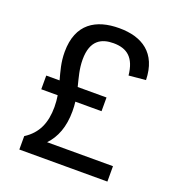

<svg xmlns="http://www.w3.org/2000/svg" viewBox="-134 -851 888 961"><g transform="rotate(20 310.0 -371.0)"><path d="M396.5 -321V-394H243C231.5 -440.5 219 -482 219 -532C219 -635.5 274.5 -661.5 337 -661.5C410 -661.5 453 -627 462.5 -535L552.5 -543.5C549 -686.5 460.5 -742 338.5 -742C216 -742 121.5 -688 121.5 -537C121.5 -481.5 134.5 -439 146.5 -394H75.5V-321H163C166 -302.5 168 -282 168 -260C168 -175.5 141.5 -113.5 75.5 -71.5V0H544.5V-82H193.5C236 -126 260 -188 260 -270.5C260 -288.5 259 -305.5 257 -321Z"/></g></svg>

Font: FontWithASyntaxHighlighterNightOwl
Style: Regular
Weight: 400
Designer: Riley Cran & the Lettermatic Team
Foundry: Lettermatic
Version: Version 1.000 (FontWithASyntaxHighlighterNightOwl)